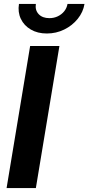

<svg xmlns="http://www.w3.org/2000/svg" viewBox="-20 -963 453 983"><path d="M284.2 -727.5 163.6 0H13.7L134.3 -727.5ZM219.7 -791.5Q172.4 -791.5 137.7 -811.8Q103 -832 86.7 -866.5Q70.3 -900.9 77.1 -942.9H163.6Q158.7 -911.1 178 -890.6Q197.3 -870.1 232.9 -870.1Q256.3 -870.1 276.1 -879.6Q295.9 -889.2 308.8 -905.3Q321.8 -921.4 325.7 -942.9H412.6Q405.8 -900.9 377.9 -866.5Q350.1 -832 308.8 -811.8Q267.6 -791.5 219.7 -791.5Z"/></svg>

Font: Inter 28pt
Style: Bold Italic
Weight: 700
Italic angle: -9.3988°
Designer: Rasmus Andersson
Foundry: rsms
Version: Version 4.001;git-66647c0bb